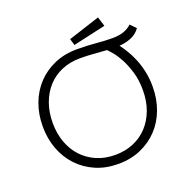

<svg xmlns="http://www.w3.org/2000/svg" viewBox="-144 -961 1084 1108"><g transform="rotate(-20 397.5 -407.5)"><path d="M765 -690Q742 -658 707 -644.5Q672 -631 636 -629Q651 -609 668.5 -580.5Q686 -552 701 -516Q716 -480 725.5 -436.5Q735 -393 735 -342Q735 -267 711 -202.5Q687 -138 642.5 -91Q598 -44 536 -17Q474 10 398 10Q321 10 259 -17Q197 -44 152.5 -91.5Q108 -139 84 -203Q60 -267 60 -342Q60 -417 84 -481.5Q108 -546 152.5 -593Q197 -640 259 -667Q321 -694 398 -694Q461 -694 513.5 -689Q566 -684 613 -684Q653 -684 682 -694Q711 -704 732 -724ZM675 -342Q675 -405 660 -454.5Q645 -504 625.5 -540.5Q606 -577 587 -599.5Q568 -622 560 -630Q523 -632 482.5 -635.5Q442 -639 397 -639Q335 -639 284 -617.5Q233 -596 197 -556.5Q161 -517 141 -462.5Q121 -408 121 -342Q121 -276 141 -221.5Q161 -167 197.5 -128Q234 -89 285 -67Q336 -45 398 -45Q460 -45 511 -66.5Q562 -88 598.5 -127.5Q635 -167 655 -221.5Q675 -276 675 -342ZM381 -762 575 -825 593 -767 393 -722Z"/></g></svg>

Font: Snippet
Style: Regular
Weight: 400
Designer: Gesine Todt
Foundry: Gesine Todt
Version: Version 1.000